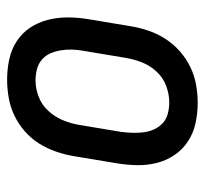

<svg xmlns="http://www.w3.org/2000/svg" viewBox="-38 -530 576 540"><g transform="rotate(90 250.0 -260.0)"><path d="M204 8Q175 8 147 2Q119 -4 96 -19Q73 -34 58 -56.5Q43 -79 36 -106Q29 -133 29 -162Q29 -191 34 -221L54 -341Q58 -365 66.5 -390Q75 -415 89.5 -437.5Q104 -460 124.5 -478Q145 -496 169 -507.5Q193 -519 218.5 -523.5Q244 -528 269 -528Q298 -528 326 -522Q354 -516 377 -501Q400 -486 415.5 -463.5Q431 -441 438 -414Q445 -387 444.5 -358Q444 -329 439 -299L419 -179Q415 -155 406.5 -130Q398 -105 384 -82.5Q370 -60 349.5 -42Q329 -24 305 -12.5Q281 -1 255 3.5Q229 8 204 8ZM206 -72Q229 -72 251.5 -80.5Q274 -89 291 -107Q308 -125 317.5 -147.5Q327 -170 331 -193L351 -313Q353 -329 353.5 -345Q354 -361 352 -376.5Q350 -392 343.5 -406Q337 -420 326 -430Q315 -440 299.5 -444Q284 -448 268 -448Q245 -448 222 -439.5Q199 -431 182 -413Q165 -395 156 -372.5Q147 -350 143 -327L123 -207Q120 -191 119.5 -175Q119 -159 121.5 -143.5Q124 -128 130 -114Q136 -100 147.5 -90Q159 -80 174.5 -76Q190 -72 206 -72Z"/></g></svg>

Font: Iosevka SS18 Medium
Style: Italic
Weight: 500
Italic angle: -9°
Monospace: yes
Designer: Belleve Invis
Foundry: Belleve Invis
Version: Version 25.1.1; ttfautohint (v1.8.4)